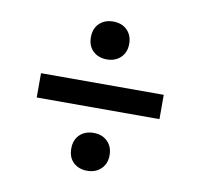

<svg xmlns="http://www.w3.org/2000/svg" viewBox="-61 -684 634 607"><g transform="rotate(10 256.0 -380.5)"><path d="M256 -498Q229 -498 211.8 -514.2Q194.5 -530.5 194.5 -558.5Q194.5 -586.5 211.5 -603Q228.5 -619.5 256 -619.5Q283.5 -619.5 300.5 -602.8Q317.5 -586 317.5 -558.5Q317.5 -531 300.2 -514.5Q283 -498 256 -498ZM59 -341V-419H453V-341ZM256 -140.5Q229 -140.5 211.8 -156.5Q194.5 -172.5 194.5 -201Q194.5 -229 211.5 -245.5Q228.5 -262 256 -262Q283.5 -262 300.5 -245.2Q317.5 -228.5 317.5 -201Q317.5 -173.5 300.2 -157Q283 -140.5 256 -140.5Z"/></g></svg>

Font: Encode Sans Cnd Md
Style: Regular
Weight: 500
Width: 3
Designer: Multiple Designers
Foundry: Impallari Type
Version: Version 3.002; ttfautohint (v1.8.3) -l 8 -r 50 -G 200 -x 14 